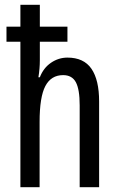

<svg xmlns="http://www.w3.org/2000/svg" viewBox="-20 -780 496 800"><path d="M146 -760V-669H261V-606H146V-529Q146 -494 140 -458H146Q161 -497 192.5 -518.5Q224 -540 261 -540Q329 -540 361 -493.5Q393 -447 393 -357V0H312V-341Q312 -408 296 -437.5Q280 -467 243 -467Q193 -467 169 -421.5Q145 -376 145 -272V0H65V-606H7V-669H65V-760Z"/></svg>

Font: Noto Sans Sinhala ExtraCondensed
Style: Regular
Weight: 400
Width: 2
Designer: Jelle Bosma - Monotype Design Team
Foundry: Monotype Imaging Inc.
Version: Version 2.006; ttfautohint (v1.8.4.7-5d5b)